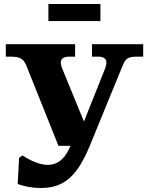

<svg xmlns="http://www.w3.org/2000/svg" viewBox="-20 -920 742 956"><path d="M113 -589 271 -194H331L326 -183C298 -121 261 -99 216 -99C179 -99 129 -121 92 -146L75 -134L68 -4C93 6 136 16 181 16C286 16 358 -26 427 -194L589 -589C604 -626 613 -638 663 -638H693V-700H438V-638H468C504 -638 520 -621 503 -578L398 -315L290 -578C272 -621 289 -638 325 -638H354V-700H9V-638H30C82 -638 98 -627 113 -589ZM221 -815H480V-900H221Z"/></svg>

Font: LT Superior Serif ExtraBold
Style: Regular
Weight: 800
Designer: Daniel Lyons
Foundry: LyonsType
Version: Version 2.120;FEAKit 1.0